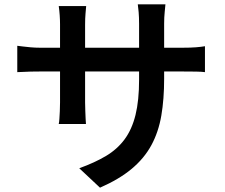

<svg xmlns="http://www.w3.org/2000/svg" viewBox="-20 -811 1040 889"><path d="M740 -447Q740 -352 727 -276Q714 -200 681 -139Q648 -78 590 -29.5Q532 19 443 58L347 -32Q419 -58 471 -89Q523 -120 557 -166Q591 -212 607.5 -279Q624 -346 624 -442V-701Q624 -731 622 -754.5Q620 -778 618 -791H746Q745 -778 742.5 -754.5Q740 -731 740 -701ZM379 -783Q378 -771 376 -748.5Q374 -726 374 -697V-337Q374 -317 375 -296.5Q376 -276 376.5 -260.5Q377 -245 378 -237H252Q254 -245 255 -260.5Q256 -276 257 -296Q258 -316 258 -337V-698Q258 -718 256.5 -740Q255 -762 252 -783ZM60 -599Q68 -598 84 -596Q100 -594 121.5 -592Q143 -590 166 -590H824Q862 -590 887 -592Q912 -594 929 -597V-477Q915 -479 888.5 -479.5Q862 -480 825 -480H166Q142 -480 121.5 -479.5Q101 -479 85.5 -478Q70 -477 60 -477Z"/></svg>

Font: Noto Sans SC Thin SemiBold
Style: Regular
Weight: 600
Version: Version 2.004-H2;hotconv 1.0.118;makeotfexe 2.5.65603